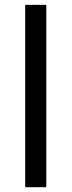

<svg xmlns="http://www.w3.org/2000/svg" viewBox="-20 -780 298 800"><path d="M172.9 0H85V-759.8H172.9Z"/></svg>

Font: Noto Sans Southeast Asian
Style: Regular
Weight: 400
Designer: Monotype Design Team
Foundry: Monotype Imaging Inc.
Version: Version 1.06 uh; ttfautohint (v1.4.1)